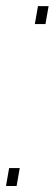

<svg xmlns="http://www.w3.org/2000/svg" viewBox="-35 -622 182 642"><path d="M-4.5 -60 -15 0H20.5L31 -60ZM92 -601.5 81.5 -541.5H117L127.5 -601.5Z"/></svg>

Font: Anybody ExtraCondensed ExtraLight
Style: Italic
Weight: 250
Width: 2
Italic angle: -10°
Version: Version 1.113;gftools[0.9.25]